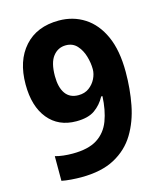

<svg xmlns="http://www.w3.org/2000/svg" viewBox="-110 -804 755 895"><g transform="rotate(-15 267.0 -356.5)"><path d="M498 -411Q498 -329 483.5 -253.5Q469 -178 433 -118.5Q397 -59 333 -24.5Q269 10 171 10Q149 10 122.5 8Q96 6 77 2V-117Q95 -112 116.5 -109.5Q138 -107 161 -107Q237 -107 280 -134.5Q323 -162 342 -212.5Q361 -263 364 -330H358Q338 -293 306 -270.5Q274 -248 217 -248Q131 -248 81.5 -308.5Q32 -369 32 -475Q32 -589 92 -656Q152 -723 258 -723Q327 -723 381.5 -688Q436 -653 467 -584Q498 -515 498 -411ZM260 -603Q222 -603 198 -572.5Q174 -542 174 -477Q174 -423 195 -393Q216 -363 258 -363Q288 -363 309 -378.5Q330 -394 341.5 -417Q353 -440 353 -463Q353 -493 343.5 -525.5Q334 -558 313.5 -580.5Q293 -603 260 -603Z"/></g></svg>

Font: Noto Sans Armenian SemiCondensed
Style: Bold
Weight: 700
Width: 4
Designer: Monotype Design Team
Foundry: Monotype Imaging Inc.
Version: Version 2.008; ttfautohint (v1.8.4.7-5d5b)